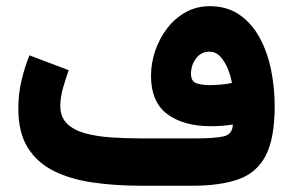

<svg xmlns="http://www.w3.org/2000/svg" viewBox="-20 -594 936 614"><path d="M724.6 -195.8Q690.9 -190.4 653.8 -190.4Q566.9 -190.4 514.9 -229.2Q462.9 -268.1 462.9 -351.6Q462.9 -392.1 476.3 -431.4Q489.7 -470.7 514.4 -503.2Q539.1 -535.6 573.7 -554.9Q608.4 -574.2 650.9 -574.2Q706.5 -574.2 746.1 -546.6Q785.6 -519 810.5 -473.1Q835.4 -427.2 846.9 -370.4Q858.4 -313.5 858.4 -254.9Q858.4 -152.3 830.1 -97.2Q801.8 -42 743.4 -21Q685.1 0 594.7 0H432.1Q349.1 0 277.6 -10.3Q206.1 -20.5 152.3 -47.1Q98.6 -73.7 68.6 -122.1Q38.6 -170.4 38.6 -247.1Q38.6 -293.5 48.8 -336.9Q59.1 -380.4 74.2 -417L199.7 -369.6Q191.4 -346.2 182.1 -314.9Q172.9 -283.7 172.9 -254.9Q172.9 -219.7 194.3 -198.7Q215.8 -177.7 252.4 -167.7Q289.1 -157.7 335.4 -154.5Q381.8 -151.4 432.1 -151.4H605.5Q663.6 -151.4 693.6 -157.5Q723.6 -163.6 724.6 -195.8ZM649.9 -321.8Q668 -321.8 686.3 -323.5Q704.6 -325.2 721.7 -328.6Q718.3 -349.6 709 -372.8Q699.7 -396 685.1 -412.4Q670.4 -428.7 649.9 -428.7Q622.6 -428.7 606.7 -407Q590.8 -385.3 590.8 -357.9Q590.8 -333.5 608.6 -327.6Q626.5 -321.8 649.9 -321.8Z"/></svg>

Font: Vazirmatn FD NL Black
Style: Regular
Weight: 900
Designer: Saber Rastikerdar
Foundry: Saber Rastikerdar
Version: Version 33.003